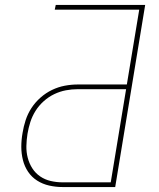

<svg xmlns="http://www.w3.org/2000/svg" viewBox="-20 -755 640 775"><path d="M233 0Q205 0 178.5 -6Q152 -12 130 -26Q108 -40 93.5 -61.5Q79 -83 72.5 -109Q66 -135 66 -162.5Q66 -190 71 -218Q75 -244 83.5 -270Q92 -296 107 -319Q122 -342 143.5 -361Q165 -380 190 -392Q215 -404 241.5 -409Q268 -414 294 -414H492L542 -716H201L205 -735H566L445 0ZM233 -19H427L489 -395H294Q270 -395 246 -390.5Q222 -386 199 -375Q176 -364 156.5 -346.5Q137 -329 123.5 -307.5Q110 -286 102.5 -262.5Q95 -239 91 -215Q87 -190 86.5 -165.5Q86 -141 92 -118Q98 -95 110.5 -75.5Q123 -56 142 -43Q161 -30 184.5 -24.5Q208 -19 233 -19Z"/></svg>

Font: Iosevka SS04 Th Ex Obl
Style: Regular
Weight: 100
Width: 7
Italic angle: -9°
Monospace: yes
Designer: Belleve Invis
Foundry: Belleve Invis
Version: Version 19.0.0; ttfautohint (v1.8.4)